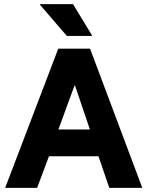

<svg xmlns="http://www.w3.org/2000/svg" viewBox="-20 -911 715 931"><path d="M5 0 262.5 -675H416.7L670 0H510L457.5 -153.3H217.5L160 0ZM263.3 -283.3H415.8L344.2 -495H340.8ZM304.2 -736.7 174.2 -887.5V-890.8H334.2L425.8 -740V-736.7Z"/></svg>

Font: Funnel Sans Light ExtraBold
Style: Regular
Weight: 800
Version: Version 1.000